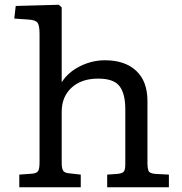

<svg xmlns="http://www.w3.org/2000/svg" viewBox="-20 -786 765 806"><path d="M61 0V-53L116 -57Q135 -59 140.5 -69Q146 -79 146 -104V-644Q146 -678 138 -690Q130 -702 99 -704L40 -708L46 -761L227 -766L239 -755V-442H240Q266 -483 316 -508Q366 -533 421 -533Q504 -533 551.5 -489Q599 -445 599 -362V-98Q599 -82 603 -70Q607 -58 632 -56L689 -53V0H430V-53L473 -56Q493 -58 499.5 -65.5Q506 -73 506 -97V-328Q506 -392 482 -424Q458 -456 392 -456Q322 -456 280.5 -418Q239 -380 239 -317V-102Q239 -80 244.5 -70.5Q250 -61 266 -59L319 -53V0Z"/></svg>

Font: Literata 7pt
Style: Regular
Weight: 400
Designer: Latin by Veronika Burian and Jose Scaglione. Greek by Irene Vlachou. Cyrillic by Vera Evstafieva.
Foundry: TypeTogether
Version: Version 3.002